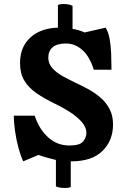

<svg xmlns="http://www.w3.org/2000/svg" viewBox="-20 -821 633 958"><path d="M304 117Q277 117 259 109V-23Q238 -28 216 -34Q194 -40 172 -48L96 -16Q84 -40 73 -80Q62 -120 55.5 -164Q49 -208 49 -244H153Q175 -177 220 -136Q265 -95 326 -95Q378 -95 394.5 -115Q411 -135 411 -157Q411 -187 386.5 -214Q362 -241 326.5 -263.5Q291 -286 257 -302Q201 -329 161.5 -356.5Q122 -384 101 -419.5Q80 -455 80 -505Q80 -563 105 -602Q130 -641 172.5 -661.5Q215 -682 269 -683V-796Q275 -799 282.5 -800Q290 -801 297 -801Q324 -801 342 -792V-677Q377 -671 402 -659L507 -683Q521 -661 527 -626.5Q533 -592 534.5 -555.5Q536 -519 536 -489V-473H448Q427 -540 390.5 -572Q354 -604 310 -604Q264 -604 242.5 -585Q221 -566 221 -533Q221 -503 242 -480Q263 -457 294.5 -440Q326 -423 355 -409Q388 -394 421.5 -375.5Q455 -357 482.5 -333Q510 -309 527 -276.5Q544 -244 544 -200Q544 -120 491.5 -68Q439 -16 336 -16H333V112Q327 115 319.5 116Q312 117 304 117Z"/></svg>

Font: Calistoga
Style: Regular
Weight: 400
Designer: Yvonne Schuttler, Eben Sorkin
Foundry: www.sorkintype.com
Version: Version 1.010; ttfautohint (v1.8.4.7-5d5b)